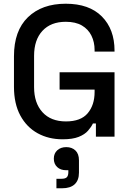

<svg xmlns="http://www.w3.org/2000/svg" viewBox="-20 -734 701 1031"><path d="M316 14Q241 14 182 -18.5Q123 -51 89 -114Q55 -177 55 -268V-432Q55 -569 130 -641.5Q205 -714 333 -714Q459 -714 527 -645.5Q595 -577 595 -462V-457H488V-465Q488 -508 471 -542.5Q454 -577 420 -597Q386 -617 333 -617Q253 -617 208 -568.5Q163 -520 163 -434V-266Q163 -181 208 -131.5Q253 -82 334 -82Q414 -82 451 -126Q488 -170 488 -240V-253H300V-346H595V0H495V-71H479Q470 -52 452.5 -32Q435 -12 402.5 1Q370 14 316 14ZM283 277V226H310Q331 226 339 217.5Q347 209 347 190V180H335Q305 180 287 163Q269 146 269 118Q269 90 287.5 73Q306 56 336 56Q366 56 385 74Q404 92 404 127V193Q404 234 381 255.5Q358 277 313 277Z"/></svg>

Font: Space Grotesk Light Medium
Style: Regular
Weight: 500
Version: Version 2.000